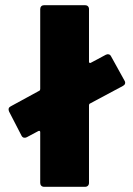

<svg xmlns="http://www.w3.org/2000/svg" viewBox="-20 -720 514 740"><path d="M460 -409 408 -503C404 -511 396 -513 388 -509L330 -478C326 -476 323 -478 323 -482V-685C323 -694 317 -700 308 -700H150C141 -700 135 -694 135 -685V-377C135 -374 134 -371 131 -370L21 -310C13 -306 11 -299 15 -290L63 -197C67 -189 75 -187 83 -191L128 -215C132 -217 135 -215 135 -211V-15C135 -6 141 0 150 0H308C317 0 323 -6 323 -15V-314C323 -317 324 -320 327 -321L454 -389C462 -393 465 -401 460 -409Z"/></svg>

Font: Barlow Semi Condensed Black
Style: Regular
Weight: 900
Width: 4
Designer: Jeremy Tribby
Foundry: Tribby Type
Version: Version 1.408;PS 001.408;hotconv 1.0.88;makeotf.lib2.5.64775